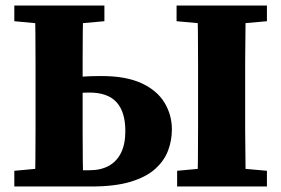

<svg xmlns="http://www.w3.org/2000/svg" viewBox="-20 -677 1021 697"><path d="M202 0V-59H305Q346 -59 375 -75Q404 -91 419.5 -122.5Q435 -154 435 -201Q435 -271 403 -306Q371 -341 304 -341Q274 -341 248.5 -338Q223 -335 200 -330V-390Q236 -396 272.5 -398.5Q309 -401 348 -401Q437 -401 493.5 -375Q550 -349 577 -304.5Q604 -260 604 -207Q604 -167 590 -130Q576 -93 543 -63.5Q510 -34 453.5 -17Q397 0 311 0ZM107 0Q108 -51 108.5 -101.5Q109 -152 109 -203.5Q109 -255 109 -307V-350Q109 -401 109 -452.5Q109 -504 108.5 -555.5Q108 -607 107 -657H282Q281 -608 280.5 -557Q280 -506 280 -459Q280 -412 280 -369V-308Q280 -256 280 -205Q280 -154 280.5 -103Q281 -52 282 0ZM697 0Q698 -51 698.5 -101.5Q699 -152 699 -204Q699 -256 699 -307V-350Q699 -401 699 -452.5Q699 -504 698.5 -555.5Q698 -607 697 -657H872Q872 -608 871 -556.5Q870 -505 870 -453.5Q870 -402 870 -350V-308Q870 -256 870 -205Q870 -154 871 -103Q872 -52 872 0ZM32 -600V-657H359V-600L214 -587H171ZM623 0V-57L763 -70H804L949 -57V0ZM621 -600V-657H949V-600L804 -587H763ZM32 0V-57L174 -70H189V0Z"/></svg>

Font: Source Serif 4 18pt
Style: Bold
Weight: 700
Designer: Frank Grießhammer
Foundry: Adobe Systems Incorporated
Version: Version 4.004;hotconv 1.0.116;makeotfexe 2.5.65601